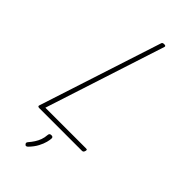

<svg xmlns="http://www.w3.org/2000/svg" viewBox="-383 -1100 1459 1459"><g transform="rotate(45 347.0 -370.0)"><path d="M107 0Q87 0 92 -15L412 -1000Q414 -1008 418.5 -1011.5Q423 -1015 435 -1015Q445 -1015 449 -1011.5Q453 -1008 450 -1000L137 -35H574Q585 -35 586 -30.5Q587 -26 585 -18Q582 -8 577.5 -4Q573 0 564 0ZM229 270Q223 264 222.5 258.5Q222 253 227 246Q247 223 261.5 200.5Q276 178 285 153.5Q294 129 296 99Q297 88 302.5 84Q308 80 317 80Q327 80 331.5 84Q336 88 336 96Q336 111 329 138.5Q322 166 304.5 199.5Q287 233 254 267Q249 272 242 274.5Q235 277 229 270Z"/></g></svg>

Font: Playwrite RO Thin
Style: Regular
Weight: 250
Version: Version 1.002